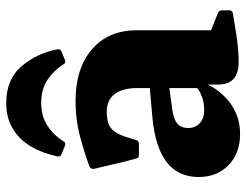

<svg xmlns="http://www.w3.org/2000/svg" viewBox="-107 -668 789 615"><g transform="rotate(-90 287.5 -360.5)"><path d="M265 -735Q340 -735 381.5 -687.5Q423 -640 437 -572Q439 -562 430 -558L403 -547Q393 -543 389 -552Q370 -582 340 -602.5Q310 -623 265 -623Q222 -623 191.5 -602.5Q161 -582 142 -551Q137 -543 128 -547L101 -558Q92 -562 94 -571Q104 -618 125 -654.5Q146 -691 181 -713Q216 -735 265 -735ZM166 14Q104 14 66 -23Q28 -60 28 -119Q28 -184 75.5 -221Q123 -258 220 -267L335 -277L331 -215L250 -204Q216 -200 200.5 -188Q185 -176 185 -152Q185 -129 200.5 -115Q216 -101 241 -101Q264 -101 280.5 -106.5Q297 -112 307 -119Q317 -126 321 -129L333 -117Q329 -97 316 -74.5Q303 -52 281.5 -31.5Q260 -11 231 1.5Q202 14 166 14ZM313 -314Q313 -363 293.5 -388Q274 -413 237 -413Q219 -413 203.5 -409Q188 -405 176 -391Q164 -377 155 -347L147 -320Q144 -310 135 -310H98Q88 -310 87 -320Q77 -355 69.5 -389Q62 -423 54 -455Q53 -463 61 -468Q97 -482 153.5 -497.5Q210 -513 272 -513Q376 -513 437 -460.5Q498 -408 498 -317V-162H313ZM498 -162V-50L478 -87L553 -57Q562 -53 562 -43V-21Q562 -11 552 -9L497 0Q435 10 397 9.5Q359 9 341.5 -7.5Q324 -24 324 -59V-103L313 -111V-162Z"/></g></svg>

Font: Hahmlet ExtraBold
Style: Regular
Weight: 800
Designer: Minjoo Ham & Mark Frömberg
Foundry: hypertype
Version: Version 1.002